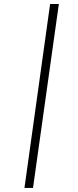

<svg xmlns="http://www.w3.org/2000/svg" viewBox="-20 -823 383 943"><path d="M269 -803.2 142.1 100.1H100.1L226.1 -803.2Z"/></svg>

Font: Fira Sans Compressed ExtraLight
Style: Italic
Weight: 250
Width: 3
Italic angle: -8°
Designer: Carrois Corporate & Edenspiekermann AG
Foundry: Carrois Corporate GbR & Edenspiekermann AG
Version: Version 4.203;PS 004.203;hotconv 1.0.88;makeotf.lib2.5.64775